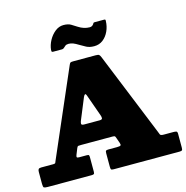

<svg xmlns="http://www.w3.org/2000/svg" viewBox="-138 -1132 1226 1263"><g transform="rotate(-15 475.0 -501.0)"><path d="M0 -28.5V-110.5Q0 -123.5 4.5 -129.2Q9 -135 23 -135H105.5Q118 -135 120 -140.2Q122 -145.5 125.5 -153.5L379 -738.5Q384 -750.5 388.8 -752.8Q393.5 -755 410.5 -755H560.5Q578 -755 583.2 -750.2Q588.5 -745.5 593.5 -733.5L824 -165.5Q829.5 -151.5 832.8 -143.2Q836 -135 857.5 -135H923.5Q936.5 -135 943.2 -132.5Q950 -130 950 -115.5V-22.5Q950 -7.5 946 -3.8Q942 0 927.5 0H480.5Q465.5 0 462.8 -4.8Q460 -9.5 460 -24.5V-113.5Q460 -128 463.8 -131.5Q467.5 -135 481.5 -135H538.5Q560.5 -135 564.5 -140Q568.5 -145 563 -159.5L551 -193.5Q547.5 -203.5 544.8 -206.8Q542 -210 527.5 -210H316.5Q302 -210 296 -209.2Q290 -208.5 285.5 -197.5L269 -156.5Q264 -144.5 266 -139.8Q268 -135 281.5 -135H333.5Q345.5 -135 347.8 -130.8Q350 -126.5 350 -114.5V-18.5Q350 -6 345.5 -3Q341 0 329.5 0H33Q12 0 6 -3.8Q0 -7.5 0 -28.5ZM414.5 -509.5 356 -367.5Q351 -356.5 350.2 -345.8Q349.5 -335 369.5 -335H475Q492.5 -335 492.8 -345Q493 -355 489 -365.5L437 -511.5Q431 -529 425.2 -525Q419.5 -521 414.5 -509.5ZM567 -815Q535.5 -815 513.8 -826.5Q492 -838 473 -849.5Q453 -862 437.8 -868Q422.5 -874 407.5 -874Q392 -874 384.5 -868Q377 -862 372 -857Q365 -850 357 -850H296Q287.5 -850 286.2 -853.8Q285 -857.5 285.5 -865Q288.5 -897 305.5 -928.5Q322.5 -960 348.8 -981Q375 -1002 406 -1002Q437.5 -1002 456.2 -990.8Q475 -979.5 493.5 -967.5Q531 -943 570.5 -943Q586.5 -943 596 -956Q599.5 -961 601 -964Q602.5 -967 609.5 -967H673.5Q680.5 -967 682 -964.5Q683.5 -962 683 -956Q682 -919 667.2 -886.8Q652.5 -854.5 627 -834.8Q601.5 -815 567 -815Z"/></g></svg>

Font: Besley* Fatface
Style: Regular
Weight: 900
Designer: Owen Earl
Foundry: indestructible type*
Version: Version 3.000; ttfautohint (v1.8.3)